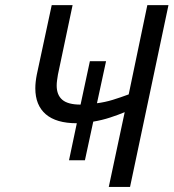

<svg xmlns="http://www.w3.org/2000/svg" viewBox="-20 -734 682 754"><path d="M407.2 0 469.7 -293.5Q443.8 -282.7 412.6 -272.5Q381.3 -262.2 346.2 -256.3L313.5 -104.5H251L281.7 -250Q200.7 -250 159.7 -285.4Q118.7 -320.8 118.7 -387.2Q118.7 -411.1 124.5 -440.9L183.1 -713.9H265.1L207.5 -440.9Q205.6 -429.2 204.1 -418.5Q202.6 -407.7 202.6 -397.9Q202.6 -360.8 224.9 -342Q247.1 -323.2 296.4 -323.2L333 -493.7H396.5L360.8 -328.6Q392.1 -332.5 422.4 -341.8Q452.6 -351.1 485.4 -363.3L558.6 -713.9H641.6L490.7 0Z"/></svg>

Font: Open Sans
Style: Italic
Weight: 400
Italic angle: -12°
Designer: Monotype Design Team
Foundry: Monotype Imaging Inc.
Version: Version 3.000; ttfautohint (v1.8.4)